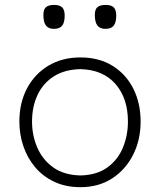

<svg xmlns="http://www.w3.org/2000/svg" viewBox="-20 -754 653 784"><path d="M308.6 -37.6Q241.2 -39.1 197.5 -70.3Q153.8 -101.6 132.3 -151.4Q110.8 -201.2 110.8 -257.8Q110.8 -317.4 132.8 -365.2Q154.8 -413.1 199 -441.7Q243.2 -470.2 308.6 -471.7Q400.9 -469.2 451.7 -410.9Q502.4 -352.5 502.4 -257.8Q502.4 -201.2 481.9 -151.4Q461.4 -101.6 418.5 -70.3Q375.5 -39.1 308.6 -37.6ZM308.6 10.3Q382.8 10.3 438 -25.6Q493.2 -61.5 523.7 -122.3Q554.2 -183.1 554.2 -257.8Q554.2 -332 524.7 -391.4Q495.1 -450.7 439.9 -485.1Q384.8 -519.5 308.1 -519.5Q233.9 -519.5 177.7 -485.8Q121.6 -452.1 90.3 -393.1Q59.1 -334 59.1 -257.8Q59.1 -204.6 75.7 -156.2Q92.3 -107.9 124 -70.6Q155.8 -33.2 202.1 -11.5Q248.5 10.3 308.6 10.3ZM200.2 -636.2Q223.6 -636.2 233.9 -649.2Q244.1 -662.1 244.1 -690.4Q244.1 -713.4 234.1 -723.6Q224.1 -733.9 201.2 -733.9Q177.7 -733.9 167.5 -724.6Q157.2 -715.3 157.2 -693.4Q157.2 -663.6 167.5 -649.9Q177.7 -636.2 200.2 -636.2ZM410.6 -636.2Q434.1 -636.2 444.3 -649.2Q454.6 -662.1 454.6 -690.4Q454.6 -713.4 444.6 -723.6Q434.6 -733.9 411.6 -733.9Q388.2 -733.9 377.7 -724.6Q367.2 -715.3 367.2 -693.4Q367.2 -663.6 377.7 -649.9Q388.2 -636.2 410.6 -636.2Z"/></svg>

Font: Pinar FD VF
Style: Regular
Weight: 300
Designer: Amin Abedi
Version: Version 2.000